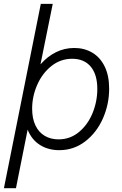

<svg xmlns="http://www.w3.org/2000/svg" viewBox="-39 -772 631 997"><path d="M172.9 -752H234.9L171.4 -439H172.4Q207 -478.5 251.2 -500.7Q295.4 -522.9 346.7 -522.9Q398.9 -522.9 439.9 -498.8Q481 -474.6 504.4 -427Q527.8 -379.4 527.8 -311.5Q527.8 -230.5 495.4 -157Q462.9 -83.5 403.6 -37.8Q344.2 7.8 268.6 7.8Q211.4 7.8 168.5 -19.3Q125.5 -46.4 104.5 -98.6L43.9 205.1H-18.6ZM466.3 -310.1Q466.3 -385.3 432.1 -426Q397.9 -466.8 335.9 -466.8Q275.4 -466.8 228 -429.2Q180.7 -391.6 154.3 -331.5Q127.9 -271.5 127.9 -207.5Q127.9 -156.7 145 -120.8Q162.1 -85 193.1 -66.7Q224.1 -48.3 265.1 -48.3Q325.2 -48.3 371.1 -86.4Q417 -124.5 441.7 -184.8Q466.3 -245.1 466.3 -310.1Z"/></svg>

Font: Reddit Sans Fudge Light Italic
Style: Regular
Weight: 300
Italic angle: -11.25°
Designer: Stephen Hutchings
Version: Version 1.013